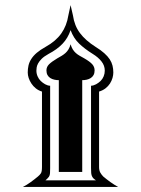

<svg xmlns="http://www.w3.org/2000/svg" viewBox="-20 -737 556 757"><path d="M70.3 0Q85 -7.3 100.8 -18.8Q116.7 -30.3 129.4 -41Q137.2 -47.4 141.4 -54Q145.5 -60.5 145.5 -78.6V-376Q131.3 -380.4 121.1 -388.7Q110.8 -397 103.8 -407.7Q96.7 -418.5 93 -429.7Q89.4 -440.9 89.4 -451.2Q89.4 -465.3 92.3 -478.5Q95.2 -491.7 103.3 -504.4Q111.3 -517.1 125 -528.8Q138.7 -540.5 159.7 -552.2Q200.2 -574.7 221.7 -605.2Q243.2 -635.7 249.5 -676.3L258.3 -716.8L267.6 -676.3Q273.4 -635.7 295.2 -606.7Q316.9 -577.6 356.9 -552.2Q377.4 -539.6 391.1 -527.3Q404.8 -515.1 412.6 -503.2Q420.4 -491.2 423.6 -478.3Q426.8 -465.3 426.8 -451.2Q426.8 -440.9 423.6 -429.7Q420.4 -418.5 413.6 -407.7Q406.7 -397 396 -388.7Q385.3 -380.4 370.6 -376V-78.6Q370.6 -64.9 375.5 -56.4Q380.4 -47.9 387.2 -41Q399.9 -30.3 415.5 -19Q431.2 -7.8 445.8 0ZM393.1 -458.5Q393.1 -478.5 380.1 -494.9Q367.2 -511.2 345.7 -524.4Q313.5 -544.4 291.7 -565.4Q270 -586.4 258.3 -618.2Q247.6 -586.4 226.3 -564.2Q205.1 -542 171.4 -524.4Q153.8 -514.6 144.3 -505.1Q134.8 -495.6 130.1 -486.8Q125.5 -478 124.5 -470.7Q123.5 -463.4 123.5 -458.5Q123.5 -446.8 128.2 -436Q132.8 -425.3 140.6 -417.7Q148.4 -410.2 158 -404.8Q167.5 -399.4 177.7 -398.9V-74.7Q177.7 -63 177.2 -54.4Q176.8 -45.9 172.9 -40L166 -32.2Q162.6 -28.3 159.2 -25.9H358.4Q354.5 -28.3 350.3 -32Q346.2 -35.6 343.8 -40Q340.3 -45.9 339.6 -54.4Q338.9 -63 338.9 -74.7V-398.9Q349.1 -399.4 358.9 -404.8Q368.7 -410.2 376.5 -417.7Q384.3 -425.3 388.7 -436Q393.1 -446.8 393.1 -458.5ZM353 -459.5Q353 -448.7 348.9 -441.2Q344.7 -433.6 337.6 -429.2Q330.6 -424.8 322 -422.9Q313.5 -420.9 304.2 -420.9V-59.1H211.9V-420.9Q203.1 -420.9 194.3 -422.9Q185.5 -424.8 178.5 -429.2Q171.4 -433.6 167.2 -441.2Q163.1 -448.7 163.1 -459.5Q163.1 -473.1 173.3 -483.4Q183.6 -493.7 205.6 -506.8Q215.3 -512.2 223.4 -517.1Q231.4 -522 238.3 -528.1Q245.1 -534.2 250.2 -542.7Q255.4 -551.3 258.3 -562.5Q261.7 -550.8 266.8 -542.5Q272 -534.2 278.8 -528.1Q285.6 -522 294.2 -517.1Q302.7 -512.2 312.5 -506.8Q334.5 -494.1 343.8 -483.6Q353 -473.1 353 -459.5Z"/></svg>

Font: Accordance
Style: Bold
Weight: 700
Version: Version 1.2 (build January 31, 2020) Miklal Software Solutio